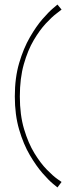

<svg xmlns="http://www.w3.org/2000/svg" viewBox="-20 -623 295 842"><path d="M232 199Q232 199 213 183.5Q194 168 166.5 136.5Q139 105 111 57.5Q83 10 64 -54.5Q45 -119 45 -200Q45 -282 64 -346.5Q83 -411 111 -459.5Q139 -508 166.5 -539.5Q194 -571 213 -587Q232 -603 232 -603L250 -581Q247 -578 227.5 -563.5Q208 -549 181 -520Q154 -491 128 -447Q102 -403 84.5 -341.5Q67 -280 67 -200Q67 -119 85.5 -57Q104 5 131 49Q158 93 185.5 121Q213 149 231.5 162Q250 175 250 175Z"/></svg>

Font: Darker Grotesque Light
Style: Regular
Weight: 300
Designer: Gabriel Lam
Foundry: TypeRant
Version: Version 1.000;gftools[0.9.28]